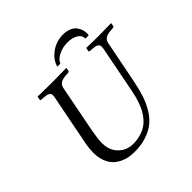

<svg xmlns="http://www.w3.org/2000/svg" viewBox="-205 -983 1170 1170"><g transform="rotate(-45 380.0 -397.5)"><path d="M306.2 9.8Q281.2 9.8 258.1 5.6Q234.9 1.5 209.7 -10.7Q184.6 -22.9 166.3 -41.7Q147.9 -60.5 136 -92.5Q124 -124.5 124 -166Q124 -199.7 130.9 -235.8L196.8 -571.8Q198.2 -579.1 198.2 -585Q198.2 -600.1 187.5 -607.2Q176.8 -614.3 152.8 -616.2L127.9 -618.2Q120.6 -618.2 122.1 -626L125 -645L127.9 -647Q217.8 -645 249 -645Q282.2 -645 372.1 -647L374 -645L370.1 -626Q368.7 -618.2 360.8 -618.2L335.9 -616.2Q306.6 -613.8 292.5 -603.5Q278.3 -593.3 273.9 -571.8L214.8 -269Q202.6 -202.1 202.6 -171.4Q202.6 -116.7 230 -81.1Q270 -30.8 334 -30.8Q368.2 -30.8 396.7 -38.8Q425.3 -46.9 446 -59.8Q466.8 -72.8 484.1 -92.8Q501.5 -112.8 512.7 -132.8Q523.9 -152.8 533.4 -179.4Q543 -206.1 548.3 -227.5Q553.2 -248 559.1 -276.9L616.2 -569.8Q617.7 -578.1 617.7 -584Q617.7 -599.6 607.4 -606.9Q597.2 -614.3 573.2 -616.2L546.9 -618.2Q544.4 -618.2 542.5 -620.4Q540.5 -622.6 541 -626L544.9 -645L546.9 -647Q636.7 -645 651.9 -645Q668 -645 757.8 -647L759.8 -645L755.9 -626Q754.4 -618.2 747.1 -618.2L722.2 -616.2Q692.4 -613.8 678.2 -602.5Q664.1 -591.3 660.2 -569.8L606 -294.9Q594.7 -238.3 580.3 -194.6Q565.9 -150.9 542 -111.1Q518.1 -71.3 486.6 -45.9Q455.1 -20.5 409.4 -5.4Q363.8 9.8 306.2 9.8ZM500 -805.2Q531.7 -805.2 554.7 -795.9Q577.6 -786.6 589.4 -771.2Q601.1 -755.9 606.4 -740.2Q611.8 -724.6 611.8 -708Q611.8 -696.8 610.8 -690.9H582V-693.8Q582 -719.7 555.2 -735.8Q528.3 -752 487.8 -752Q448.2 -752 413.1 -735.4Q377.9 -718.8 366.2 -690.9H339.8Q349.6 -727.1 377.4 -753.9Q405.3 -780.8 437 -793Q468.8 -805.2 500 -805.2Z"/></g></svg>

Font: Linux Libertine G
Style: Italic
Weight: 400
Italic angle: -12°
Designer: Philipp H. Poll
Foundry: Philipp H. Poll
Version: Version 5.1.3